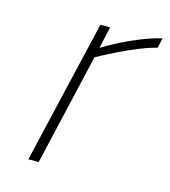

<svg xmlns="http://www.w3.org/2000/svg" viewBox="-84 -578 571 646"><g transform="rotate(15 202.0 -255.0)"><path d="M109 0 199 -389C199 -389 322 -458 396 -475L404 -510C307 -487 207 -424 207 -424L224 -500H190L73 0Z"/></g></svg>

Font: RazerF5 Thin
Style: Italic
Weight: 250
Foundry: Razer Inc.
Version: Version 2